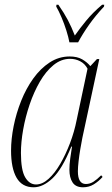

<svg xmlns="http://www.w3.org/2000/svg" viewBox="-20 -786 478 816"><path d="M123 10Q74 10 50.5 -30.5Q27 -71 27 -146Q27 -195 38 -250Q49 -305 70 -357.5Q91 -410 121.5 -452.5Q152 -495 191 -520.5Q230 -546 276 -546Q308 -546 329 -534Q350 -522 364 -505L392 -535H402L330 -200Q326 -180 321.5 -153.5Q317 -127 314 -101Q311 -75 311 -58Q311 -4 345 -4Q362 -4 377 -13.5Q392 -23 410 -41L416 -34Q399 -15 378.5 -2.5Q358 10 333 10Q302 10 288.5 -10.5Q275 -31 275 -65Q275 -86 278.5 -112.5Q282 -139 286 -163H283Q244 -67 203.5 -28.5Q163 10 123 10ZM133 -2Q160 -2 186.5 -26Q213 -50 236 -89.5Q259 -129 277.5 -177.5Q296 -226 306 -277L352 -494Q341 -515 321 -525.5Q301 -536 278 -536Q240 -536 207.5 -509.5Q175 -483 149.5 -439Q124 -395 106 -342Q88 -289 78.5 -235.5Q69 -182 69 -136Q69 -63 87 -32.5Q105 -2 133 -2ZM275 -606Q271 -628 262 -656.5Q253 -685 241.5 -712Q230 -739 219 -758L220 -766H228Q253 -730 268.5 -700.5Q284 -671 298 -635Q319 -665 346.5 -698.5Q374 -732 414 -766H423L422 -758Q387 -721 359 -681.5Q331 -642 312 -606Z"/></svg>

Font: Noto Serif Display Condensed ExtraLight
Style: Italic
Weight: 200
Width: 3
Italic angle: -12°
Designer: Monotype Design Team
Foundry: Monotype Imaging Inc.
Version: Version 2.009